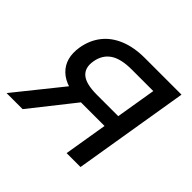

<svg xmlns="http://www.w3.org/2000/svg" viewBox="-156 -679 829 829"><g transform="rotate(45 259.0 -264.5)"><path d="M428.2 0H343.3L418.5 -454.1H287.1Q220.7 -454.1 186.8 -430.9Q152.8 -407.7 145 -361.8Q137.2 -316.4 164.1 -293.5Q190.9 -270.5 258.3 -270.5H424.8L413.1 -198.7H239.7Q138.2 -198.7 93.3 -242.2Q48.3 -285.6 60.5 -361.8Q69.3 -413.6 98.6 -451.2Q127.9 -488.8 176.8 -509Q225.6 -529.3 292.5 -529.3H515.6ZM74.7 0H-23.4L168.5 -238.8H263.7Z"/></g></svg>

Font: Inter 24pt
Style: Italic
Weight: 400
Italic angle: -9.3988°
Designer: Rasmus Andersson
Foundry: rsms
Version: Version 4.001;git-66647c0bb